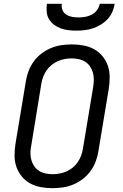

<svg xmlns="http://www.w3.org/2000/svg" viewBox="-20 -975 640 1003"><path d="M254 8Q223 8 193 2.5Q163 -3 137.5 -17Q112 -31 93.5 -53.5Q75 -76 65.5 -104Q56 -132 56 -162.5Q56 -193 61 -225L115 -550Q119 -577 129 -603.5Q139 -630 156 -653.5Q173 -677 196.5 -695Q220 -713 246.5 -724Q273 -735 300.5 -739Q328 -743 355 -743Q355 -743 355 -743Q355 -743 355 -743Q386 -743 416 -737.5Q446 -732 471.5 -718Q497 -704 515.5 -681.5Q534 -659 543.5 -631Q553 -603 553 -572.5Q553 -542 548 -510L494 -185Q490 -158 480 -131.5Q470 -105 453 -81.5Q436 -58 412.5 -40Q389 -22 362.5 -11Q336 0 308.5 4Q281 8 254 8Q254 8 254 8Q254 8 254 8ZM255 -65Q273 -65 291.5 -68.5Q310 -72 327.5 -79.5Q345 -87 360 -99.5Q375 -112 386 -128Q397 -144 403.5 -161.5Q410 -179 413 -197L467 -522Q470 -542 470 -560.5Q470 -579 465 -596.5Q460 -614 450 -628.5Q440 -643 425 -652.5Q410 -662 391.5 -666Q373 -670 354 -670Q336 -670 317.5 -666.5Q299 -663 282 -655.5Q265 -648 249.5 -635.5Q234 -623 223 -607Q212 -591 205.5 -573.5Q199 -556 196 -538L143 -213Q139 -193 139 -174.5Q139 -156 144 -138.5Q149 -121 159 -106.5Q169 -92 184 -82.5Q199 -73 217.5 -69Q236 -65 255 -65ZM379 -815Q358 -815 337 -817.5Q316 -820 297 -827Q278 -834 262 -846Q246 -858 236 -875Q226 -892 224 -913Q222 -934 225 -955H303Q300 -938 306.5 -922.5Q313 -907 326.5 -898.5Q340 -890 356.5 -887Q373 -884 390 -884Q408 -884 425.5 -887Q443 -890 459.5 -898.5Q476 -907 487 -922.5Q498 -938 501 -955H579Q576 -934 567 -913Q558 -892 542 -875Q526 -858 506 -846Q486 -834 465 -827Q444 -820 422 -817.5Q400 -815 379 -815Z"/></svg>

Font: Iosevka SS04 Extended
Style: Italic
Weight: 400
Width: 7
Italic angle: -9°
Monospace: yes
Designer: Belleve Invis
Foundry: Belleve Invis
Version: Version 19.0.0; ttfautohint (v1.8.4)